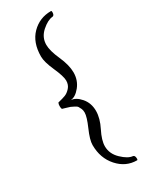

<svg xmlns="http://www.w3.org/2000/svg" viewBox="-220 -781 755 952"><g transform="rotate(-30 158.0 -305.0)"><path d="M64.5 -285.2Q61.5 -291 61.5 -302.7Q61.5 -314.5 65.4 -321.3Q93.8 -328.1 108.9 -334Q124 -339.8 138.7 -356Q153.3 -372.1 153.3 -396.5Q153.3 -420.9 128.9 -475.6Q104.5 -530.3 104.5 -561.5Q104.5 -641.6 149.4 -687Q194.3 -732.4 259.8 -732.4Q263.7 -732.4 263.7 -724.6Q263.7 -706.1 252.9 -704.1Q224.6 -702.1 190.4 -671.9Q156.2 -641.6 156.2 -598.6Q156.2 -564.5 180.7 -509.8Q205.1 -455.1 205.1 -413.1Q205.1 -368.2 178.2 -335Q151.4 -301.8 123 -300.8Q152.3 -299.8 179.2 -268.6Q206.1 -237.3 206.1 -192.4Q206.1 -150.4 181.2 -101.1Q156.2 -51.8 156.2 -17.6Q156.2 25.4 190.9 58.6Q225.6 91.8 252.9 93.8Q263.7 95.7 263.7 115.2Q263.7 122.1 259.8 122.1Q196.3 122.1 151.4 71.8Q106.4 21.5 106.4 -53.7Q106.4 -83 129.9 -136.2Q153.3 -189.5 153.3 -213.9Q153.3 -226.6 148.9 -236.3Q144.5 -246.1 140.6 -252Q136.7 -257.8 123.5 -264.2Q110.4 -270.5 106.4 -272.5Q102.5 -274.4 84.5 -279.3Q66.4 -284.2 64.5 -285.2Z"/></g></svg>

Font: Crimson Text
Style: Regular
Weight: 400
Version: Version 0.13